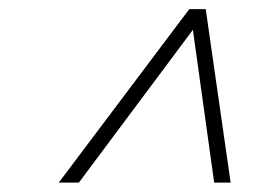

<svg xmlns="http://www.w3.org/2000/svg" viewBox="-20 -715 582 420"><path d="M401 -656.5H407L152.5 -315.5H108.5L394 -695H430L484.5 -315.5H448.5Z"/></svg>

Font: Newsreader 48pt
Style: Italic
Weight: 400
Italic angle: -17°
Version: Version 1.003